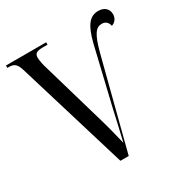

<svg xmlns="http://www.w3.org/2000/svg" viewBox="-167 -850 939 981"><g transform="rotate(-30 302.5 -360.0)"><path d="M66 -650 263 0H312L448 -528C474 -628 496 -654 530 -654C554 -654 566 -639 570 -619C590 -625 605 -643 605 -668C605 -696 586 -720 547 -720C497 -720 467 -684 443 -587L364 -255C351 -196 339 -144 322 -72C309 -127 292 -194 272 -260L173 -601C167 -618 160 -651 160 -667C160 -691 172 -700 210 -700H237V-714H0V-700H7C38 -700 53 -692 66 -650Z"/></g></svg>

Font: Noto Serif Display Condensed
Style: Regular
Weight: 400
Width: 3
Designer: Monotype Design Team
Foundry: Monotype Imaging Inc.
Version: Version 2.009